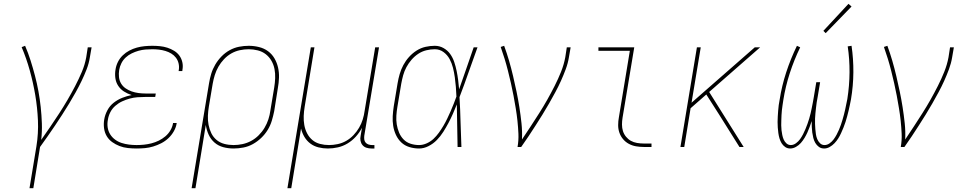

<svg xmlns="http://www.w3.org/2000/svg" viewBox="-20 -767 5040 1002"><path d="M134 215 170 -3Q181 -71 178 -138.5Q175 -206 164 -271Q153 -336 135.5 -399Q118 -462 93 -521L111 -528Q127 -491 139.5 -451.5Q152 -412 162.5 -372Q173 -332 180.5 -291Q188 -250 192.5 -208Q197 -166 198.5 -123Q200 -80 195 -37Q219 -71 242.5 -105.5Q266 -140 288.5 -174.5Q311 -209 332 -245Q353 -281 372 -317.5Q391 -354 407 -391.5Q423 -429 430 -468L438 -520H458L449 -468Q444 -436 432 -405Q420 -374 405.5 -344Q391 -314 374.5 -284.5Q358 -255 340.5 -226Q323 -197 304.5 -168.5Q286 -140 267 -111.5Q248 -83 228.5 -55.5Q209 -28 189 0L154 215Z M693 8Q670 8 647 5.5Q624 3 603.5 -5Q583 -13 565.5 -25.5Q548 -38 537 -56.5Q526 -75 523 -98Q520 -121 524 -144Q528 -168 540.5 -191.5Q553 -215 573.5 -231Q594 -247 618 -256.5Q642 -266 667 -271Q645 -278 627 -289.5Q609 -301 597 -319Q585 -337 582 -359.5Q579 -382 583 -405Q586 -425 595.5 -444Q605 -463 620.5 -478Q636 -493 655 -503Q674 -513 694 -518.5Q714 -524 734.5 -526Q755 -528 775 -528Q795 -528 815 -526Q835 -524 853.5 -518Q872 -512 888.5 -502Q905 -492 916 -477Q927 -462 931.5 -442.5Q936 -423 932 -402Q932 -401 932 -399.5Q932 -398 931 -396H912Q912 -397 912.5 -398.5Q913 -400 913 -401Q916 -419 912 -436Q908 -453 898 -466Q888 -479 874 -487.5Q860 -496 843.5 -501Q827 -506 809.5 -508Q792 -510 775 -510Q757 -510 739 -508.5Q721 -507 703 -502Q685 -497 667.5 -488.5Q650 -480 636 -467Q622 -454 613.5 -437Q605 -420 602 -402Q599 -383 601 -364.5Q603 -346 612 -331Q621 -316 635.5 -306Q650 -296 667 -290Q684 -284 702.5 -281.5Q721 -279 740 -279H793L790 -261H737Q717 -261 697 -259.5Q677 -258 657 -252.5Q637 -247 617.5 -238Q598 -229 581.5 -214.5Q565 -200 555.5 -181Q546 -162 543 -142Q539 -121 542 -101.5Q545 -82 555 -66Q565 -50 580.5 -38.5Q596 -27 614.5 -21Q633 -15 653 -12.5Q673 -10 693 -10Q712 -10 731.5 -12Q751 -14 770.5 -19Q790 -24 808.5 -33Q827 -42 843 -55.5Q859 -69 869.5 -87Q880 -105 883 -124Q883 -125 883 -125Q883 -125 883 -125H902Q902 -125 902 -124.5Q902 -124 902 -124Q899 -103 887.5 -82.5Q876 -62 859 -46Q842 -30 821.5 -19.5Q801 -9 779.5 -2.5Q758 4 736.5 6Q715 8 693 8Z M980 215 1071 -333Q1075 -358 1082.5 -382.5Q1090 -407 1103.5 -430Q1117 -453 1136 -472.5Q1155 -492 1178.5 -505Q1202 -518 1227.5 -523Q1253 -528 1278 -528Q1305 -528 1331.5 -521.5Q1358 -515 1378.5 -500Q1399 -485 1412 -463Q1425 -441 1431 -415Q1437 -389 1436 -361.5Q1435 -334 1430 -307L1411 -187Q1406 -162 1398.5 -137Q1391 -112 1377 -89Q1363 -66 1343 -47Q1323 -28 1299.5 -15Q1276 -2 1250 3Q1224 8 1199 8Q1171 8 1145 1Q1119 -6 1099.5 -23Q1080 -40 1069 -64Q1058 -88 1054 -115L1000 215ZM1199 -10Q1222 -10 1245.5 -15Q1269 -20 1290.5 -31.5Q1312 -43 1330 -61Q1348 -79 1360.5 -100Q1373 -121 1380.5 -144Q1388 -167 1391 -190L1411 -310Q1415 -334 1416 -359Q1417 -384 1412.5 -407Q1408 -430 1396.5 -450Q1385 -470 1367 -484Q1349 -498 1325.5 -504Q1302 -510 1278 -510Q1255 -510 1231.5 -505Q1208 -500 1187 -488Q1166 -476 1149 -458Q1132 -440 1120 -419Q1108 -398 1101 -375.5Q1094 -353 1090 -330L1070 -211Q1066 -187 1065 -162.5Q1064 -138 1068.5 -115Q1073 -92 1083 -71.5Q1093 -51 1110.5 -36.5Q1128 -22 1151 -16Q1174 -10 1199 -10Z M1480 215 1602 -520H1621L1570 -210Q1566 -186 1565 -162Q1564 -138 1568 -115Q1572 -92 1582.5 -71.5Q1593 -51 1610 -36.5Q1627 -22 1650 -16Q1673 -10 1697 -10Q1719 -10 1742.5 -15Q1766 -20 1787 -32Q1808 -44 1825 -62Q1842 -80 1854 -100.5Q1866 -121 1873 -143.5Q1880 -166 1883 -189L1938 -520H1958L1881 -58Q1880 -49 1881 -39.5Q1882 -30 1888 -23Q1894 -16 1903 -13Q1912 -10 1922 -10H1934V8H1919Q1905 8 1892.5 4Q1880 0 1872 -9.5Q1864 -19 1861.5 -32Q1859 -45 1862 -58L1869 -100Q1856 -75 1837 -54Q1818 -33 1794 -18.5Q1770 -4 1743.5 2Q1717 8 1691 8Q1666 8 1642 2Q1618 -4 1599.5 -18Q1581 -32 1569 -52Q1557 -72 1551 -96L1500 215Z M2167 8Q2141 8 2116.5 0.5Q2092 -7 2074.5 -23.5Q2057 -40 2046.5 -62.5Q2036 -85 2032 -110Q2028 -135 2029.5 -161Q2031 -187 2035 -213L2055 -333Q2059 -357 2066 -381Q2073 -405 2085 -427.5Q2097 -450 2114.5 -469.5Q2132 -489 2154 -503Q2176 -517 2200.5 -522.5Q2225 -528 2249 -528Q2274 -528 2295 -516Q2316 -504 2329.5 -485Q2343 -466 2350.5 -443.5Q2358 -421 2363 -397Q2368 -373 2371 -349Q2374 -325 2376 -301Q2395 -355 2414 -410Q2433 -465 2452 -520H2472Q2448 -455 2425.5 -390Q2403 -325 2378 -260Q2382 -195 2383.5 -130Q2385 -65 2388 0H2368Q2367 -55 2366 -110.5Q2365 -166 2364 -222Q2354 -197 2343.5 -173Q2333 -149 2320.5 -125.5Q2308 -102 2293.5 -79Q2279 -56 2260 -36.5Q2241 -17 2216.5 -4.5Q2192 8 2167 8ZM2167 -10Q2187 -10 2207 -19Q2227 -28 2242.5 -42.5Q2258 -57 2270.5 -74.5Q2283 -92 2294 -110.5Q2305 -129 2314 -148Q2323 -167 2331.5 -186Q2340 -205 2347.5 -224.5Q2355 -244 2362 -263Q2361 -289 2359 -314Q2357 -339 2353.5 -364Q2350 -389 2344 -413Q2338 -437 2326.5 -458.5Q2315 -480 2295 -495Q2275 -510 2249 -510Q2227 -510 2204.5 -504.5Q2182 -499 2162.5 -486Q2143 -473 2127.5 -455Q2112 -437 2101 -416.5Q2090 -396 2084 -374Q2078 -352 2074 -330L2054 -210Q2050 -187 2048.5 -163.5Q2047 -140 2050.5 -118Q2054 -96 2062.5 -75.5Q2071 -55 2086 -39.5Q2101 -24 2122.5 -17Q2144 -10 2167 -10Z M2681 0Q2687 -35 2685.5 -69Q2684 -103 2680.5 -136Q2677 -169 2671.5 -202Q2666 -235 2660 -267.5Q2654 -300 2646.5 -332.5Q2639 -365 2631 -397Q2623 -429 2613.5 -460Q2604 -491 2593 -522L2611 -528Q2625 -490 2636.5 -450.5Q2648 -411 2657.5 -370.5Q2667 -330 2675.5 -289.5Q2684 -249 2690.5 -207.5Q2697 -166 2701.5 -124Q2706 -82 2704 -39Q2727 -73 2749.5 -107.5Q2772 -142 2794 -176.5Q2816 -211 2836 -246.5Q2856 -282 2874.5 -318.5Q2893 -355 2908 -392.5Q2923 -430 2930 -468L2938 -520H2958L2949 -468Q2944 -437 2932.5 -406Q2921 -375 2907.5 -345Q2894 -315 2878 -285.5Q2862 -256 2845.5 -227Q2829 -198 2811 -169Q2793 -140 2775 -112Q2757 -84 2738.5 -56Q2720 -28 2700 0Z M3340 0Q3319 0 3299 -3.5Q3279 -7 3261.5 -16.5Q3244 -26 3231.5 -41Q3219 -56 3212.5 -74.5Q3206 -93 3206 -114Q3206 -135 3210 -156L3267 -502H3103V-520H3290L3229 -153Q3226 -135 3226 -117Q3226 -99 3231 -83Q3236 -67 3247 -53.5Q3258 -40 3272.5 -32Q3287 -24 3304.5 -21Q3322 -18 3340 -18H3380V0Z M3531 0 3617 -520H3637L3589 -231L3919 -520H3947L3681 -287L3861 0H3839L3733 -169L3666 -274L3584 -202L3551 0Z M4281 8Q4265 8 4253.5 -0.5Q4242 -9 4235 -21Q4228 -33 4224.5 -47Q4221 -61 4219 -75.5Q4217 -90 4216.5 -105Q4216 -120 4216 -135Q4211 -120 4205.5 -105Q4200 -90 4193.5 -75.5Q4187 -61 4178.5 -47Q4170 -33 4159.5 -21Q4149 -9 4134 -0.5Q4119 8 4104 8Q4089 8 4077.5 0Q4066 -8 4059 -19.5Q4052 -31 4048 -44.5Q4044 -58 4042 -72.5Q4040 -87 4039 -101.5Q4038 -116 4038 -130.5Q4038 -145 4039 -159.5Q4040 -174 4041 -189Q4042 -204 4044 -218.5Q4046 -233 4049 -248Q4060 -319 4083 -389.5Q4106 -460 4139 -528L4156 -520Q4124 -454 4101.5 -384.5Q4079 -315 4068 -245Q4066 -232 4064 -218.5Q4062 -205 4060.5 -192Q4059 -179 4058.5 -166Q4058 -153 4057.5 -139.5Q4057 -126 4057 -113Q4057 -100 4058.5 -87.5Q4060 -75 4062.5 -62.5Q4065 -50 4070 -38.5Q4075 -27 4084.5 -18.5Q4094 -10 4107 -10Q4121 -10 4134 -19.5Q4147 -29 4155.5 -41Q4164 -53 4171 -66.5Q4178 -80 4183.5 -93.5Q4189 -107 4194 -120.5Q4199 -134 4203 -148Q4207 -162 4210.5 -176Q4214 -190 4216.5 -204Q4219 -218 4222 -232Q4225 -246 4227 -260L4240 -338H4260L4247 -260Q4244 -246 4242 -232Q4240 -218 4238.5 -204Q4237 -190 4235.5 -176Q4234 -162 4233.5 -148Q4233 -134 4233.5 -120.5Q4234 -107 4235 -93.5Q4236 -80 4238 -66.5Q4240 -53 4245 -41Q4250 -29 4259.5 -19.5Q4269 -10 4283 -10Q4283 -10 4283 -10Q4283 -10 4283 -10Q4297 -10 4309.5 -19Q4322 -28 4330.5 -39.5Q4339 -51 4346 -64Q4353 -77 4358.5 -90Q4364 -103 4368.5 -116Q4373 -129 4377 -142.5Q4381 -156 4384.5 -169.5Q4388 -183 4391 -196.5Q4394 -210 4396.5 -223.5Q4399 -237 4402 -250Q4413 -320 4413.5 -389.5Q4414 -459 4404 -525L4424 -528Q4434 -460 4433.5 -389.5Q4433 -319 4421 -248Q4418 -233 4415 -218.5Q4412 -204 4408.5 -189Q4405 -174 4401 -159.5Q4397 -145 4392.5 -130.5Q4388 -116 4382 -101.5Q4376 -87 4369.5 -72.5Q4363 -58 4354.5 -44.5Q4346 -31 4335 -19.5Q4324 -8 4310 0Q4296 8 4281 8ZM4289 -594 4277 -606 4408 -747 4424 -733Z M4681 0Q4687 -35 4685.5 -69Q4684 -103 4680.5 -136Q4677 -169 4671.5 -202Q4666 -235 4660 -267.5Q4654 -300 4646.5 -332.5Q4639 -365 4631 -397Q4623 -429 4613.5 -460Q4604 -491 4593 -522L4611 -528Q4625 -490 4636.5 -450.5Q4648 -411 4657.5 -370.5Q4667 -330 4675.5 -289.5Q4684 -249 4690.5 -207.5Q4697 -166 4701.5 -124Q4706 -82 4704 -39Q4727 -73 4749.5 -107.5Q4772 -142 4794 -176.5Q4816 -211 4836 -246.5Q4856 -282 4874.5 -318.5Q4893 -355 4908 -392.5Q4923 -430 4930 -468L4938 -520H4958L4949 -468Q4944 -437 4932.5 -406Q4921 -375 4907.5 -345Q4894 -315 4878 -285.5Q4862 -256 4845.5 -227Q4829 -198 4811 -169Q4793 -140 4775 -112Q4757 -84 4738.5 -56Q4720 -28 4700 0Z"/></svg>

Font: Iosevka SS04 Thin Oblique
Style: Regular
Weight: 100
Italic angle: -9°
Monospace: yes
Designer: Belleve Invis
Foundry: Belleve Invis
Version: Version 19.0.0; ttfautohint (v1.8.4)